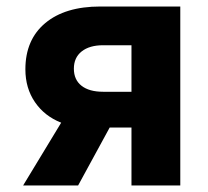

<svg xmlns="http://www.w3.org/2000/svg" viewBox="-20 -570 640 590"><path d="M51 0 168 -193Q117 -213 87.5 -256Q58 -299 58 -357Q58 -448 119 -499Q180 -550 288 -550H534V0H384V-178H317L220 0ZM297 -288H384V-431H297Q255 -431 231 -412Q207 -393 207 -359Q207 -325 230.5 -306.5Q254 -288 297 -288Z"/></svg>

Font: NKDuy Mono ExtraBold
Style: Regular
Weight: 800
Monospace: yes
Designer: NKDuy
Foundry: NKDuy
Version: Version 2.251; ttfautohint (v1.8.4.7-5d5b)